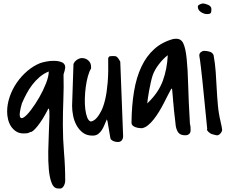

<svg xmlns="http://www.w3.org/2000/svg" viewBox="-20 -787 1326 1117"><path d="M259.8 -152.3Q244.1 -121.1 228.5 -96.2Q212.9 -71.3 198.7 -53.7Q184.6 -36.1 173.8 -26.9Q163.1 -17.6 157.2 -19.5Q146.5 -12.7 137.2 -11.7Q127.9 -10.7 117.2 -10.7Q91.8 -10.7 73.7 -22.5Q55.7 -34.2 43.9 -52.2Q32.2 -70.3 26.9 -92.8Q21.5 -115.2 21.5 -137.7Q21.5 -180.7 36.6 -224.6Q51.8 -268.6 78.1 -306.6Q104.5 -344.7 139.6 -374.5Q174.8 -404.3 213.9 -419.9Q224.6 -423.8 248 -428.7Q271.5 -433.6 295.9 -433.1Q320.3 -432.6 338.9 -425.3Q357.4 -418 359.4 -398.4Q359.4 -387.7 356 -375.5Q352.5 -363.3 349.6 -353.5Q351.6 -280.3 348.6 -207.5Q345.7 -134.8 345.7 -61.5Q345.7 20.5 352.5 101.6Q359.4 182.6 359.4 264.6Q359.4 271.5 356.9 280.3Q354.5 289.1 350.1 296.4Q345.7 303.7 338.9 307.6Q332 311.5 322.3 309.6Q294.9 311.5 281.7 280.3Q268.6 249 264.2 200.7Q259.8 152.3 260.7 94.2Q261.7 36.1 264.2 -16.1Q266.6 -68.4 267.6 -107.4Q268.6 -146.5 263.7 -156.2ZM107.4 -185.5Q90.8 -127 95.7 -109.9Q100.6 -92.8 118.2 -104Q135.7 -115.2 160.6 -147.9Q185.5 -180.7 208.5 -220.7Q231.4 -260.7 247.6 -301.8Q263.7 -342.8 263.7 -371.1Q234.4 -359.4 210.4 -338.9Q186.5 -318.4 167.5 -293.5Q148.4 -268.6 133.8 -240.7Q119.1 -212.9 107.4 -185.5Z M601.6 -92.8Q594.7 -78.1 587.9 -61Q581.1 -43.9 572.3 -30.3Q563.5 -16.6 550.8 -7.3Q538.1 2 518.6 2Q484.4 2 461.9 -15.1Q439.5 -32.2 425.3 -58.1Q411.1 -84 405.3 -114.3Q399.4 -144.5 399.4 -170.9L407.2 -407.2Q406.2 -414.1 410.6 -421.4Q415 -428.7 422.4 -435.1Q429.7 -441.4 439 -445.3Q448.2 -449.2 456.1 -449.2Q478.5 -449.2 494.1 -435.1Q509.8 -420.9 509.8 -398.4V-388.7Q499 -371.1 491.2 -342.8Q483.4 -314.5 479 -281.7Q474.6 -249 473.6 -214.8Q472.7 -180.7 476.1 -152.3Q479.5 -124 487.3 -104Q495.1 -84 507.8 -80.1Q512.7 -80.1 522.9 -85Q533.2 -89.8 544.9 -103.5Q556.6 -117.2 569.3 -142.1Q582 -167 591.8 -208Q601.6 -249 606.4 -307.6Q611.3 -366.2 609.4 -448.2Q613.3 -459 620.6 -460Q627.9 -460.9 635.7 -460.9Q644.5 -460.9 650.4 -460.4Q656.2 -460 663.1 -453.1Q668 -448.2 673.8 -438.5Q679.7 -428.7 679.7 -427.7L696.3 4.9Q696.3 19.5 688.5 29.3Q680.7 39.1 666 39.1Q661.1 39.1 654.3 38.1Q647.5 37.1 640.6 34.2Q633.8 31.2 628.4 26.9Q623 22.5 622.1 16.6L605.5 -81.1Z M977.5 -272.5Q968.8 -256.8 957.5 -234.9Q946.3 -212.9 933.6 -188Q920.9 -163.1 905.8 -138.2Q890.6 -113.3 874.5 -92.8Q858.4 -72.3 840.8 -58.1Q823.2 -43.9 804.7 -41Q796.9 -41 787.1 -42.5Q777.3 -43.9 767.6 -47.4Q757.8 -50.8 751.5 -57.1Q745.1 -63.5 745.1 -74.2Q746.1 -173.8 759.8 -255.4Q773.4 -336.9 802.7 -398.9Q832 -460.9 877.9 -502Q923.8 -543 989.3 -560.5Q991.2 -560.5 996.6 -561Q1002 -561.5 1003.9 -561.5Q1033.2 -562.5 1046.4 -534.7Q1059.6 -506.8 1065.9 -446.8Q1072.3 -386.7 1074.7 -292.5Q1077.1 -198.2 1085 -66.4Q1087.9 -55.7 1088.4 -47.9Q1088.9 -40 1088.9 -29.3Q1088.9 -14.6 1080.1 -7.3Q1071.3 0 1057.6 0Q1029.3 0 1017.6 -15.6Q1005.9 -31.2 1002 -57.6Q1002 -58.6 1000.5 -73.2Q999 -87.9 996.6 -106.9Q994.1 -126 992.2 -145.5Q990.2 -165 989.3 -177.7V-181.6Q987.3 -191.4 986.8 -206.1Q986.3 -220.7 984.4 -234.4Q982.4 -251 981.4 -267.6ZM956.1 -465.8Q929.7 -446.3 904.3 -413.1Q878.9 -379.9 868.2 -348.6Q863.3 -334 857.4 -308.6Q851.6 -283.2 847.2 -258.3Q842.8 -233.4 839.8 -212.4Q836.9 -191.4 836.9 -185.5Q837.9 -185.5 839.4 -187.5Q840.8 -189.5 841.8 -190.4Q902.3 -249 927.2 -316.9Q952.1 -384.8 956.1 -465.8Z M1185.5 -37.1Q1175.8 -134.8 1168.9 -204.1Q1162.1 -273.4 1157.2 -320.3Q1152.3 -367.2 1148.9 -395Q1145.5 -422.9 1143.6 -437Q1141.6 -451.2 1140.6 -456.1Q1139.6 -460.9 1139.6 -461.9V-465.8Q1139.6 -476.6 1148.9 -483.9Q1158.2 -491.2 1168 -491.2Q1182.6 -491.2 1199.7 -486.3Q1216.8 -481.4 1222.7 -465.8Q1231.4 -418 1234.9 -369.1Q1238.3 -320.3 1240.7 -272Q1243.2 -223.6 1247.6 -174.8Q1252 -126 1263.7 -78.1Q1263.7 -76.2 1265.1 -70.3Q1266.6 -64.5 1268.1 -57.6Q1269.5 -50.8 1270.5 -44.9Q1271.5 -39.1 1271.5 -37.1V-35.2Q1271.5 -34.2 1272.5 -33.2Q1272.5 -21.5 1261.7 -9.8Q1251 2 1239.3 0Q1236.3 -1 1225.1 -3.4Q1213.9 -5.9 1210 -7.8Q1207 -8.8 1202.1 -12.2Q1197.3 -15.6 1192.9 -19.5Q1188.5 -23.4 1185.5 -28.3Q1182.6 -33.2 1185.5 -37.1ZM1130.9 -749Q1130.9 -755.9 1142.1 -761.2Q1153.3 -766.6 1159.2 -766.6Q1173.8 -766.6 1191.9 -758.3Q1210 -750 1210 -733.4Q1210 -716.8 1205.6 -710.9Q1201.2 -705.1 1184.6 -705.1Q1167 -705.1 1148.9 -716.8Q1130.9 -728.5 1130.9 -749Z"/></svg>

Font: Covered By Your Grace
Style: Regular
Weight: 400
Designer: Kimberly Geswein
Foundry: Kimberly Geswein
Version: Version 1.0